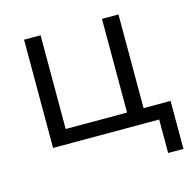

<svg xmlns="http://www.w3.org/2000/svg" viewBox="-96 -583 842 831"><g transform="rotate(-15 325.5 -167.5)"><path d="M82 0V-485H156V-65H431V-485H505V0ZM557.5 150V0H460V-65H626V150Z"/></g></svg>

Font: Geologica Cursive ExtraLight
Style: Regular
Weight: 250
Designer: Sindre Bremnes, Frode Helland
Foundry: Monokrom Skriftforlag AS
Version: Version 1.010;gftools[0.9.28]